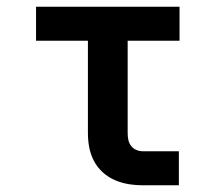

<svg xmlns="http://www.w3.org/2000/svg" viewBox="-20 -550 640 570"><path d="M404 0Q382 0 361 -3.5Q340 -7 320.5 -15.5Q301 -24 285 -38.5Q269 -53 259 -72Q249 -91 245 -112Q241 -133 241 -155V-429H87V-530H513V-429H359V-155Q359 -145 361 -135Q363 -125 369 -117Q375 -109 384.5 -105Q394 -101 404 -101H511V0Z"/></svg>

Font: Iosevka Curly Slab Extended
Style: Bold
Weight: 700
Width: 7
Monospace: yes
Designer: Belleve Invis
Foundry: Belleve Invis
Version: Version 11.1.0; ttfautohint (v1.8.3)